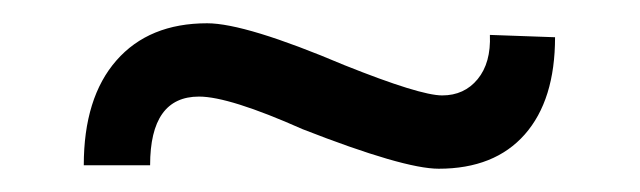

<svg xmlns="http://www.w3.org/2000/svg" viewBox="-20 -379 550 165"><path d="M357 -234Q327 -234 240 -268Q177 -296 151 -296Q109 -296 109 -237H52Q52 -295 80 -327Q108 -359 158 -359Q191 -359 276 -323Q341 -297 360 -297Q379 -297 390.5 -311Q402 -325 401 -349L457 -347Q457 -293 431 -263.5Q405 -234 357 -234Z"/></svg>

Font: Easer Grotesk Light
Style: Regular
Weight: 300
Designer: Boardeaser, Bonnie Shaver-Troup, Thomas Jockin
Foundry: Lexend
Version: Version 1.008;Glyphs 3.1.2 (3151)